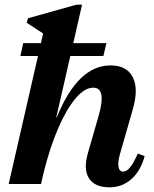

<svg xmlns="http://www.w3.org/2000/svg" viewBox="-20 -785 659 819"><path d="M17 0 164 -642 94 -688 99 -707 306 -765H330L220 -284H222Q312 -506 451 -506Q521 -506 546.5 -455.5Q572 -405 546 -317L492 -129Q482 -94 485.5 -73.5Q489 -53 505 -53Q520 -53 534.5 -70.5Q549 -88 568 -130L597 -119Q580 -56 540.5 -21Q501 14 447 14Q384 14 359.5 -24.5Q335 -63 355 -132L401 -292Q435 -411 378 -411Q341 -411 302.5 -365.5Q264 -320 228.5 -238.5Q193 -157 166 -48L155 0ZM67 -546 79 -601H434L421 -546Z"/></svg>

Font: Platypi SemiBold
Style: Italic
Weight: 600
Italic angle: -13°
Designer: David Sargent
Foundry: Bolt Cutter Type
Version: Version 1.200; ttfautohint (v1.8.4.7-5d5b)